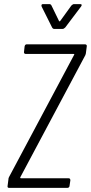

<svg xmlns="http://www.w3.org/2000/svg" viewBox="-20 -916 443 936"><path d="M17 -10 21 -41Q21 -48 24 -53L341 -648Q343 -650 342 -651.5Q341 -653 339 -653H105Q101 -653 98.5 -656Q96 -659 97 -663L100 -690Q102 -700 111 -700H394Q399 -700 401.5 -697Q404 -694 403 -690L399 -659Q399 -655 396 -647L79 -52Q78 -50 79 -48.5Q80 -47 81 -47H314Q323 -47 323 -37L319 -10Q319 -6 316 -3Q313 0 308 0H25Q15 0 17 -10ZM182 -889Q182 -896 190 -896H220Q228 -896 231 -889L268 -813Q268 -812 270 -812Q272 -812 273 -813L328 -889Q335 -896 341 -896H371Q377 -896 378 -892.5Q379 -889 375 -884L298 -782Q291 -775 285 -775H244Q238 -775 234 -782L183 -884Q182 -886 182 -889Z"/></svg>

Font: Barlow Condensed Light
Style: Italic
Weight: 300
Width: 3
Italic angle: -7°
Designer: Jeremy Tribby
Foundry: Tribby Type
Version: Version 1.408